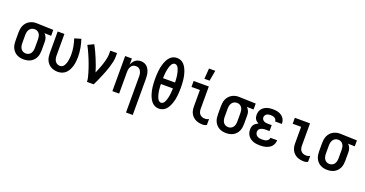

<svg xmlns="http://www.w3.org/2000/svg" viewBox="-41 -1607 5082 2674"><g transform="rotate(20 2500.0 -270.5)"><path d="M246 8Q219 8 192.5 2.5Q166 -3 142.5 -16Q119 -29 100.5 -49.5Q82 -70 71 -94.5Q60 -119 56 -146Q52 -173 52 -200V-320Q52 -346 56 -372Q60 -398 70 -421.5Q80 -445 97 -465.5Q114 -486 136 -499.5Q158 -513 183 -520.5Q208 -528 234 -528H250L495 -520V-432L394 -435Q406 -425 415 -411.5Q424 -398 430 -383Q436 -368 438 -352Q440 -336 440 -320V-200Q440 -173 436 -146Q432 -119 421 -94.5Q410 -70 391.5 -49.5Q373 -29 349.5 -16Q326 -3 299.5 2.5Q273 8 246 8ZM246 -80Q268 -80 287.5 -89.5Q307 -99 319 -117Q331 -135 335.5 -156.5Q340 -178 340 -200V-320Q340 -340 336.5 -360.5Q333 -381 323 -398.5Q313 -416 295.5 -427.5Q278 -439 257 -440H243Q222 -440 203 -429.5Q184 -419 172.5 -401Q161 -383 156.5 -362Q152 -341 152 -320V-200Q152 -178 156.5 -156.5Q161 -135 173 -117Q185 -99 204.5 -89.5Q224 -80 246 -80Z M754 8Q727 8 700.5 2.5Q674 -3 650.5 -16Q627 -29 608.5 -49.5Q590 -70 579 -94.5Q568 -119 564 -146Q560 -173 560 -200V-520H660V-200Q660 -178 664.5 -156.5Q669 -135 681 -117Q693 -99 712.5 -89.5Q732 -80 754 -80Q769 -80 783 -87.5Q797 -95 806.5 -107Q816 -119 822 -133Q828 -147 832.5 -161.5Q837 -176 839.5 -191.5Q842 -207 844 -222Q846 -237 847 -252Q848 -267 848 -283Q848 -340 837.5 -397Q827 -454 809 -509L905 -537Q925 -476 936.5 -412Q948 -348 948 -283Q948 -251 944.5 -218Q941 -185 932.5 -153.5Q924 -122 909.5 -92.5Q895 -63 872 -39.5Q849 -16 818 -4Q787 8 754 8Z M1183 0Q1183 -32 1175 -64Q1167 -96 1158 -127Q1149 -158 1138.5 -188.5Q1128 -219 1117 -249.5Q1106 -280 1093.5 -310Q1081 -340 1068.5 -369.5Q1056 -399 1041.5 -428Q1027 -457 1012 -486L1100 -528Q1124 -485 1144.5 -440Q1165 -395 1184 -349.5Q1203 -304 1220 -257.5Q1237 -211 1251 -164Q1261 -188 1271 -212.5Q1281 -237 1290.5 -262Q1300 -287 1308.5 -312.5Q1317 -338 1323.5 -363.5Q1330 -389 1335 -415Q1340 -441 1340 -468V-520H1440V-468Q1440 -427 1430.5 -386Q1421 -345 1409 -305.5Q1397 -266 1382 -227.5Q1367 -189 1351 -151Q1335 -113 1318 -75Q1301 -37 1283 0Z M1840 215V-320Q1840 -334 1838.5 -348Q1837 -362 1832.5 -375.5Q1828 -389 1820.5 -401.5Q1813 -414 1802.5 -423Q1792 -432 1778 -436Q1764 -440 1750 -440Q1736 -440 1722 -436Q1708 -432 1697.5 -423Q1687 -414 1679.5 -401.5Q1672 -389 1667.5 -375.5Q1663 -362 1661.5 -348Q1660 -334 1660 -320V0H1560V-520H1660V-428Q1668 -449 1680 -468Q1692 -487 1709.5 -501Q1727 -515 1748.5 -521.5Q1770 -528 1792 -528Q1816 -528 1839.5 -520.5Q1863 -513 1880.5 -497Q1898 -481 1910 -459.5Q1922 -438 1928.5 -415Q1935 -392 1937.5 -368Q1940 -344 1940 -320V215Z M2250 8Q2221 8 2193.5 -3.5Q2166 -15 2146.5 -36.5Q2127 -58 2113.5 -84Q2100 -110 2090.5 -137.5Q2081 -165 2075 -193.5Q2069 -222 2066 -251Q2063 -280 2061.5 -309Q2060 -338 2060 -368Q2060 -397 2061.5 -426Q2063 -455 2066 -484Q2069 -513 2075 -541.5Q2081 -570 2090.5 -597.5Q2100 -625 2113.5 -651Q2127 -677 2146.5 -698.5Q2166 -720 2193.5 -731.5Q2221 -743 2250 -743Q2279 -743 2306.5 -731.5Q2334 -720 2353.5 -698.5Q2373 -677 2386.5 -651Q2400 -625 2409.5 -597.5Q2419 -570 2425 -541.5Q2431 -513 2434 -484Q2437 -455 2438.5 -426Q2440 -397 2440 -368Q2440 -338 2438.5 -309Q2437 -280 2434 -251Q2431 -222 2425 -193.5Q2419 -165 2409.5 -137.5Q2400 -110 2386.5 -84Q2373 -58 2353.5 -36.5Q2334 -15 2306.5 -3.5Q2279 8 2250 8ZM2339 -411Q2339 -425 2338 -439Q2337 -453 2336 -467Q2335 -481 2333.5 -494.5Q2332 -508 2329.5 -522Q2327 -536 2324 -549.5Q2321 -563 2317 -576Q2313 -589 2308 -602Q2303 -615 2295.5 -627Q2288 -639 2276 -647Q2264 -655 2250 -655Q2236 -655 2224 -647Q2212 -639 2204.5 -627Q2197 -615 2192 -602Q2187 -589 2183 -576Q2179 -563 2176 -549.5Q2173 -536 2170.5 -522Q2168 -508 2166.5 -494.5Q2165 -481 2164 -467Q2163 -453 2162 -439Q2161 -425 2161 -411ZM2250 -80Q2264 -80 2276 -88Q2288 -96 2295.5 -108Q2303 -120 2308 -133Q2313 -146 2317 -159Q2321 -172 2324 -185.5Q2327 -199 2329.5 -213Q2332 -227 2333.5 -240.5Q2335 -254 2336 -268Q2337 -282 2338 -296Q2339 -310 2339 -324H2161Q2161 -310 2162 -296Q2163 -282 2164 -268Q2165 -254 2166.5 -240.5Q2168 -227 2170.5 -213Q2173 -199 2176 -185.5Q2179 -172 2183 -159Q2187 -146 2192 -133Q2197 -120 2204.5 -108Q2212 -96 2224 -88Q2236 -80 2250 -80Z M2903 8Q2876 8 2849.5 3.5Q2823 -1 2799 -12Q2775 -23 2755 -41.5Q2735 -60 2722.5 -83.5Q2710 -107 2705 -133.5Q2700 -160 2700 -187V-432H2575V-520H2800V-187Q2800 -166 2806 -145Q2812 -124 2826.5 -108.5Q2841 -93 2861.5 -86.5Q2882 -80 2903 -80Q2918 -80 2932 -84Q2946 -88 2958 -96V-8Q2946 0 2932 4Q2918 8 2903 8ZM2705 -600 2717 -756H2810L2782 -600Z M3246 8Q3219 8 3192.5 2.5Q3166 -3 3142.5 -16Q3119 -29 3100.5 -49.5Q3082 -70 3071 -94.5Q3060 -119 3056 -146Q3052 -173 3052 -200V-320Q3052 -346 3056 -372Q3060 -398 3070 -421.5Q3080 -445 3097 -465.5Q3114 -486 3136 -499.5Q3158 -513 3183 -520.5Q3208 -528 3234 -528H3250L3495 -520V-432L3394 -435Q3406 -425 3415 -411.5Q3424 -398 3430 -383Q3436 -368 3438 -352Q3440 -336 3440 -320V-200Q3440 -173 3436 -146Q3432 -119 3421 -94.5Q3410 -70 3391.5 -49.5Q3373 -29 3349.5 -16Q3326 -3 3299.5 2.5Q3273 8 3246 8ZM3246 -80Q3268 -80 3287.5 -89.5Q3307 -99 3319 -117Q3331 -135 3335.5 -156.5Q3340 -178 3340 -200V-320Q3340 -340 3336.5 -360.5Q3333 -381 3323 -398.5Q3313 -416 3295.5 -427.5Q3278 -439 3257 -440H3243Q3222 -440 3203 -429.5Q3184 -419 3172.5 -401Q3161 -383 3156.5 -362Q3152 -341 3152 -320V-200Q3152 -178 3156.5 -156.5Q3161 -135 3173 -117Q3185 -99 3204.5 -89.5Q3224 -80 3246 -80Z M3747 8Q3723 8 3698.5 5Q3674 2 3651 -6Q3628 -14 3607.5 -28Q3587 -42 3572.5 -61.5Q3558 -81 3551 -105Q3544 -129 3544 -153Q3544 -172 3548.5 -191.5Q3553 -211 3564.5 -226.5Q3576 -242 3592.5 -253Q3609 -264 3626 -272Q3611 -279 3598 -289.5Q3585 -300 3576 -314Q3567 -328 3563.5 -344.5Q3560 -361 3560 -377Q3560 -400 3566 -422Q3572 -444 3585.5 -462.5Q3599 -481 3618 -494Q3637 -507 3658 -514.5Q3679 -522 3701.5 -525Q3724 -528 3747 -528Q3769 -528 3791 -525.5Q3813 -523 3834 -516Q3855 -509 3874 -496.5Q3893 -484 3906.5 -466.5Q3920 -449 3927 -428Q3934 -407 3934 -385V-378H3834V-381Q3834 -395 3825.5 -408Q3817 -421 3804 -428Q3791 -435 3776.5 -437.5Q3762 -440 3747 -440Q3732 -440 3716.5 -437.5Q3701 -435 3688.5 -427Q3676 -419 3668 -405Q3660 -391 3660 -376Q3660 -361 3668.5 -347.5Q3677 -334 3690.5 -326.5Q3704 -319 3719.5 -316.5Q3735 -314 3750 -314H3807V-226H3750Q3738 -226 3726 -225Q3714 -224 3702.5 -221Q3691 -218 3680 -212.5Q3669 -207 3660.5 -198.5Q3652 -190 3648 -178.5Q3644 -167 3644 -155Q3644 -137 3653.5 -120.5Q3663 -104 3678 -95Q3693 -86 3711 -83Q3729 -80 3747 -80Q3764 -80 3780.5 -82Q3797 -84 3812 -90.5Q3827 -97 3838.5 -110.5Q3850 -124 3850 -140V-142H3950V-138Q3950 -114 3941.5 -92Q3933 -70 3918 -52Q3903 -34 3882.5 -22.5Q3862 -11 3839.5 -4Q3817 3 3793.5 5.5Q3770 8 3747 8Z M4403 8Q4376 8 4349.5 3.5Q4323 -1 4299 -12Q4275 -23 4255 -41.5Q4235 -60 4222.5 -83.5Q4210 -107 4205 -133.5Q4200 -160 4200 -187V-432H4075V-520H4300V-187Q4300 -166 4306 -145Q4312 -124 4326.5 -108.5Q4341 -93 4361.5 -86.5Q4382 -80 4403 -80Q4418 -80 4432 -84Q4446 -88 4458 -96V-8Q4446 0 4432 4Q4418 8 4403 8Z M4746 8Q4719 8 4692.5 2.5Q4666 -3 4642.5 -16Q4619 -29 4600.5 -49.5Q4582 -70 4571 -94.5Q4560 -119 4556 -146Q4552 -173 4552 -200V-320Q4552 -346 4556 -372Q4560 -398 4570 -421.5Q4580 -445 4597 -465.5Q4614 -486 4636 -499.5Q4658 -513 4683 -520.5Q4708 -528 4734 -528H4750L4995 -520V-432L4894 -435Q4906 -425 4915 -411.5Q4924 -398 4930 -383Q4936 -368 4938 -352Q4940 -336 4940 -320V-200Q4940 -173 4936 -146Q4932 -119 4921 -94.5Q4910 -70 4891.5 -49.5Q4873 -29 4849.5 -16Q4826 -3 4799.5 2.5Q4773 8 4746 8ZM4746 -80Q4768 -80 4787.5 -89.5Q4807 -99 4819 -117Q4831 -135 4835.5 -156.5Q4840 -178 4840 -200V-320Q4840 -340 4836.5 -360.5Q4833 -381 4823 -398.5Q4813 -416 4795.5 -427.5Q4778 -439 4757 -440H4743Q4722 -440 4703 -429.5Q4684 -419 4672.5 -401Q4661 -383 4656.5 -362Q4652 -341 4652 -320V-200Q4652 -178 4656.5 -156.5Q4661 -135 4673 -117Q4685 -99 4704.5 -89.5Q4724 -80 4746 -80Z"/></g></svg>

Font: Iosevka Term Curly Semibold
Style: Regular
Weight: 600
Designer: Belleve Invis
Foundry: Belleve Invis
Version: Version 32.3.0